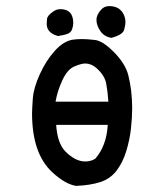

<svg xmlns="http://www.w3.org/2000/svg" viewBox="-20 -613 540 629"><path d="M229 -4Q193 -10 151 -49Q85 -110 85 -242Q85 -255 87.5 -290Q90 -325 110.5 -370Q131 -415 159.5 -446.5Q188 -478 218 -483Q233 -485 249 -485Q266 -485 291.5 -482Q317 -479 353.5 -442Q390 -405 400 -368Q413 -317 413 -258Q413 -228 409 -191.5Q405 -155 393.5 -117.5Q382 -80 361.5 -53.5Q341 -27 308.5 -16.5Q276 -6 229 -4ZM259 -84Q278 -84 292 -93Q329 -135 333 -204H164Q168 -142 196 -115Q228 -84 259 -84ZM335 -280Q333 -312 328 -339Q323 -366 296 -390Q279 -405 259 -405Q247 -405 224 -395.5Q201 -386 184.5 -350.5Q168 -315 162 -280ZM345 -489Q321 -493 308.5 -511.5Q296 -530 296 -548Q296 -565 312 -582Q322 -593 338 -593Q373 -593 386 -564Q391 -553 391 -540Q391 -531 386.5 -515Q382 -499 345 -489ZM170 -495Q133 -505 133 -535Q133 -539 134 -550.5Q135 -562 154 -575Q165 -583 178 -583Q220 -583 220 -537Q220 -529 216.5 -518Q213 -507 202 -502.5Q191 -498 170 -495Z"/></svg>

Font: Xiaolai Mono SC
Style: Regular
Weight: 400
Monospace: yes
Designer: LXGW / Nozomi Seto
Version: Version 3.113;September 30, 2024